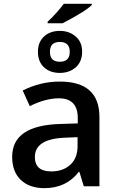

<svg xmlns="http://www.w3.org/2000/svg" viewBox="-20 -978 620 1008"><path d="M419.9 0 397 -75.2H393.1Q360.4 -32.7 315.4 -11.5Q270.5 9.8 212.9 9.8Q134.8 9.8 89.4 -33.2Q43.9 -76.2 43.9 -154.8Q43.9 -237.3 106.7 -280.3Q169.4 -323.2 294.9 -327.1L388.2 -330.1V-358.9Q388.2 -410.2 363.3 -436Q338.4 -461.9 289.1 -461.9Q254.4 -461.9 216.3 -451.7Q178.2 -441.4 136.2 -420.9L99.1 -502.9Q146 -526.4 194.6 -538.1Q243.2 -549.8 293.9 -549.8Q397.9 -549.8 450 -503.2Q502 -456.5 502 -363.8V0ZM249 -78.1Q311 -78.1 349.1 -113Q387.2 -147.9 387.2 -210.9V-257.8L317.9 -254.9Q240.2 -251.5 201.7 -226.1Q163.1 -200.7 163.1 -153.8Q163.1 -115.7 184.6 -96.9Q206.1 -78.1 249 -78.1ZM230 -856V-863.8Q277.8 -908.2 314.9 -958H461.9V-952.1Q433.1 -920.9 309.1 -856ZM293.9 -595.2Q243.2 -595.2 211.2 -624.5Q179.2 -653.8 179.2 -706.1Q179.2 -756.8 211.2 -786.4Q243.2 -815.9 293.9 -815.9Q342.8 -815.9 377 -786.9Q411.1 -757.8 411.1 -707Q411.1 -653.8 377.7 -624.5Q344.2 -595.2 293.9 -595.2ZM293.9 -757.8Q268.1 -757.8 255.1 -744.9Q242.2 -731.9 242.2 -706.1Q242.2 -679.7 255.1 -666.7Q268.1 -653.8 293.9 -653.8Q319.8 -653.8 333 -666.7Q346.2 -679.7 346.2 -706.1Q346.2 -731.9 333 -744.9Q319.8 -757.8 293.9 -757.8Z"/></svg>

Font: JBL Sans
Style: Semibold
Weight: 600
Version: Version 1.10